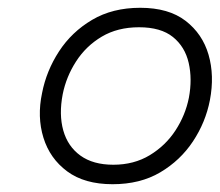

<svg xmlns="http://www.w3.org/2000/svg" viewBox="-20 -730 564 493"><path d="M269 -257Q197 -257 152.5 -290Q108 -323 91.5 -376.5Q75 -430 88 -491Q99 -548 131.5 -598Q164 -648 216.5 -679Q269 -710 340 -710Q413 -710 456.5 -676.5Q500 -643 515.5 -589.5Q531 -536 519 -473Q508 -416 475.5 -367Q443 -318 391.5 -287.5Q340 -257 269 -257ZM271 -307Q324 -307 364.5 -331.5Q405 -356 430.5 -395Q456 -434 465 -479Q474 -527 464.5 -568.5Q455 -610 424 -635Q393 -660 337 -660Q282 -660 241.5 -636Q201 -612 175.5 -572.5Q150 -533 141 -488Q131 -436 142.5 -395Q154 -354 186.5 -330.5Q219 -307 271 -307Z"/></svg>

Font: REM ExtraLight
Style: Italic
Weight: 250
Italic angle: -11°
Designer: Octavio Pardo
Foundry: Ashler Design
Version: Version 1.005;gftools[0.9.28]